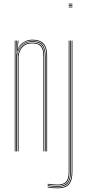

<svg xmlns="http://www.w3.org/2000/svg" viewBox="-20 -820 472 1040"><path d="M231.2 0V-514Q231.2 -535 227.6 -551.2Q224 -567.5 215.2 -578.5Q206.5 -589.5 191.6 -595.2Q176.8 -601 154.2 -601Q126.2 -601 104.6 -585.6Q83 -570.2 74 -542.5H72L75.8 -600H80V-596.2L75.8 -555.5H76.8Q85.5 -577.8 107.4 -591.4Q129.2 -605 154.2 -605Q173.2 -605 187 -601.1Q200.8 -597.2 210.1 -589.8Q219.5 -582.2 225 -571.2Q230.5 -560.2 232.9 -545.9Q235.2 -531.5 235.2 -514V0ZM60 0V-600H64V0ZM76.5 0V-508.8Q76.5 -525.8 84 -544.4Q91.5 -563 108.5 -576Q125.5 -589 154.2 -589Q173.2 -589 185.9 -584.1Q198.5 -579.2 205.8 -569.6Q213 -560 216.1 -546Q219.2 -532 219.2 -514V0H215.2V-514Q215.2 -537 209.9 -552.8Q204.5 -568.5 191.2 -576.8Q178 -585 154.2 -585Q127.5 -585 111.2 -572.9Q95 -560.8 87.8 -543.1Q80.5 -525.5 80.5 -508.8V0ZM68 0V-600H72L70 -527.8H72Q77.8 -556.5 99.4 -576.8Q121 -597 154.2 -597Q198.2 -597 212.8 -574.6Q227.2 -552.2 227.2 -514V0H223.2V-514Q223.2 -552 209 -572.5Q194.8 -593 154.2 -593Q124.8 -593 106.8 -579Q88.8 -565 80.6 -545.4Q72.5 -525.8 72.5 -508.8V0ZM352.2 -796V-800H372.2V-796ZM352.2 -780V-784H372.2V-780ZM352.2 -788V-792H372.2V-788ZM291.2 200Q280.2 200 263.2 198.6Q246.2 197.2 238.2 195V191Q246.8 193.2 263.4 194.6Q280 196 291.2 196Q332.5 196 350.4 176Q368.2 156 368.2 110V-600H372.2V110Q372.2 158.2 353.4 179.1Q334.5 200 291.2 200ZM291.2 192Q279.8 192 263.5 190.6Q247.2 189.2 238.2 187.2V183.2Q247 185 262.9 186.5Q278.8 188 291.2 188Q328.2 188 344.2 169.9Q360.2 151.8 360.2 110V-600H364.2V110Q364.2 153.8 347.4 172.9Q330.5 192 291.2 192ZM291.2 184Q279.2 184 263 182.6Q246.8 181.2 238.2 179.5V175.5Q247 177.2 263.2 178.6Q279.5 180 291.2 180Q324 180 338.1 163.8Q352.2 147.5 352.2 110V-600H356.2V110Q356.2 149.5 341.2 166.8Q326.2 184 291.2 184Z"/></svg>

Font: Big Shoulders Inline Display SC Thin
Style: Regular
Weight: 100
Designer: Patric King
Foundry: XO Type Co
Version: Version 2.002